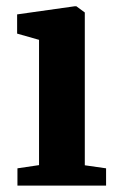

<svg xmlns="http://www.w3.org/2000/svg" viewBox="-20 -580 372 600"><path d="M34.5 0V-54L102 -64V-455.5L33.5 -475V-535L214 -560.5H218.5L245 -541V-63.5L311.5 -54V0Z"/></svg>

Font: Merriweather 36pt
Style: Bold
Weight: 700
Designer: Eben Sorkin
Foundry: Eben Sorkin
Version: Version 2.100